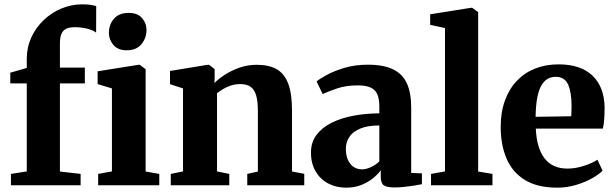

<svg xmlns="http://www.w3.org/2000/svg" viewBox="-20 -855 2836 886"><path d="M30.5 0V-52.5L103.5 -64V-470H27.5V-519.5L103.5 -541.5V-583.5Q103.5 -636.5 124.5 -682.2Q145.5 -728 181.8 -762.5Q218 -797 264 -816Q310 -835 360 -835Q386.5 -835 402 -832Q417.5 -829 424 -826.5L423.5 -704.5Q409 -716 381.8 -722.8Q354.5 -729.5 325.5 -729.5Q301 -729.5 286 -722.5Q271 -715.5 263.8 -699.2Q256.5 -683 256.5 -655V-543H371.5V-470H256.5V-63.5L352 -52.5V0ZM433 0V-52.5L496.5 -64V-447L430.5 -467V-526L619 -556H625L652 -535.5V-63.5L715 -52.5V0ZM564 -623Q524 -623 503.2 -647.8Q482.5 -672.5 482.5 -703Q482.5 -741.5 505.8 -768.5Q529 -795.5 573.5 -795.5H574.5Q614.5 -795.5 635.2 -772Q656 -748.5 656 -717Q656 -679.5 632.8 -651.2Q609.5 -623 565 -623Z M824.5 -64V-447L764.5 -466.5V-527.5L938 -556H945L970.5 -536V-498.5L969.5 -472Q990 -492.5 1020.2 -511.8Q1050.5 -531 1087.2 -543.5Q1124 -556 1164.5 -556Q1222 -556 1257.8 -535Q1293.5 -514 1310.5 -467.8Q1327.5 -421.5 1327.5 -345V-63.5L1384 -53V0H1121V-52.5L1170 -63.5V-342Q1170 -387 1162.2 -414.2Q1154.5 -441.5 1136.8 -454.2Q1119 -467 1089 -467Q1066 -467 1046 -460.5Q1026 -454 1009.8 -444.2Q993.5 -434.5 981.5 -425V-64L1038 -52.5V0H768V-52.5Z M1577 11Q1532 11 1495.2 -8Q1458.5 -27 1436.8 -63.5Q1415 -100 1415 -151.5Q1415 -198 1440.2 -232Q1465.5 -266 1509.2 -288Q1553 -310 1610 -320.8Q1667 -331.5 1730.5 -332V-363Q1730.5 -396.5 1722 -418Q1713.5 -439.5 1692 -450.2Q1670.5 -461 1631 -461Q1576 -461 1534.2 -446.5Q1492.5 -432 1469 -421L1441 -479Q1454.5 -491 1488 -509.2Q1521.5 -527.5 1570 -542Q1618.5 -556.5 1677 -556.5Q1750 -556.5 1794 -535Q1838 -513.5 1857.8 -469.8Q1877.5 -426 1877.5 -358.5V-57L1927 -55V-5Q1915.5 -2.5 1894 1Q1872.5 4.5 1847.2 7.2Q1822 10 1800.5 10Q1764.5 10 1750.8 0Q1737 -10 1737 -40.5V-69.5Q1725.5 -52.5 1703 -33.8Q1680.5 -15 1648.8 -2Q1617 11 1577 11ZM1651 -73.5Q1669.5 -73.5 1692.2 -84Q1715 -94.5 1730.5 -110.5V-276Q1675.5 -276 1641.2 -261.2Q1607 -246.5 1591.5 -222.2Q1576 -198 1576 -168.5Q1576 -138.5 1585.5 -117.2Q1595 -96 1611.8 -84.8Q1628.5 -73.5 1651 -73.5Z M2033.5 -64V-725.5L1965 -740.5V-789L2153 -819H2159L2186.5 -799V-63.5L2252.5 -52.5V0H1969V-52.5Z M2551.5 11Q2460 11 2402.2 -24.5Q2344.5 -60 2317.5 -123.2Q2290.5 -186.5 2290.5 -269.5Q2290.5 -337.5 2310 -391Q2329.5 -444.5 2364.8 -481.8Q2400 -519 2449 -538.5Q2498 -558 2557.5 -558Q2659.5 -558 2713.8 -506.2Q2768 -454.5 2770 -360.5Q2770 -327 2768 -302.8Q2766 -278.5 2762 -261.5H2452.5Q2454.5 -216 2464.8 -181.5Q2475 -147 2493.2 -123.8Q2511.5 -100.5 2537.8 -88.8Q2564 -77 2598.5 -77Q2636 -77 2675.5 -90Q2715 -103 2737 -118L2760.5 -67.5Q2745 -51 2713 -32.8Q2681 -14.5 2639 -1.8Q2597 11 2551.5 11ZM2451.5 -316 2616 -318.5Q2616.5 -330.5 2617 -342Q2617.5 -353.5 2617.5 -365.5Q2617.5 -428.5 2601.8 -464.5Q2586 -500.5 2544 -500.5Q2524.5 -500.5 2508.2 -491.8Q2492 -483 2479.2 -462.2Q2466.5 -441.5 2459.5 -406Q2452.5 -370.5 2451.5 -316Z"/></svg>

Font: Merriweather 48pt ExtraBold
Style: Regular
Weight: 800
Version: Version 2.100